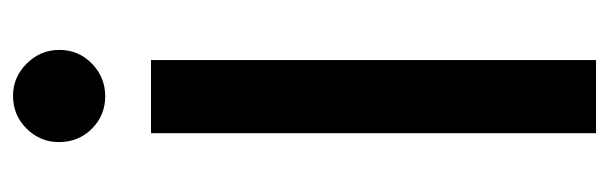

<svg xmlns="http://www.w3.org/2000/svg" viewBox="-348 -610 957 302"><g transform="rotate(-90 131.0 -458.5)"><path d="M73 0V-700H188V0ZM131 -772Q101 -772 80 -793Q59 -814 59 -845Q59 -874 80 -895.5Q101 -917 132 -917Q161 -917 182.5 -895.5Q204 -874 204 -844Q204 -814 182.5 -793Q161 -772 131 -772Z"/></g></svg>

Font: Fustat
Style: Bold
Weight: 700
Designer: Mohamed Gaber, Khaled Hosny, Laura Garcia Mut
Foundry: Kief Type Foundry, Alif Type Foundry, Hard Type Foundry
Version: Version 1.007